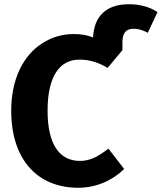

<svg xmlns="http://www.w3.org/2000/svg" viewBox="-20 -871 765 908"><path d="M590 -851C482 -851 425 -794 420 -694C393 -705 363 -710 329 -710C276 -710 226 -696 181 -667C90 -610 33 -497 33 -348C33 -114 159 17 350 17C439 17 516 -21 567 -72L493 -168C444 -131 407 -110 358 -110C262 -110 205 -187 205 -348C205 -511 263 -589 355 -589C406 -589 446 -575 489 -550L559 -634V-673C559 -714 576 -735 611 -735C635 -735 654 -729 679 -716L725 -814C686 -839 641 -851 590 -851Z"/></svg>

Font: Fira Sans
Style: Bold
Weight: 700
Designer: Carrois Corporate & Edenspiekermann AG
Foundry: Carrois Corporate GbR & Edenspiekermann AG
Version: Version 4.203